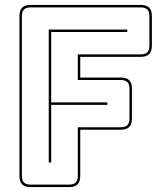

<svg xmlns="http://www.w3.org/2000/svg" viewBox="-20 -750 658 780"><path d="M105 10Q81 10 70 -1Q59 -12 59 -36V-684Q59 -708 70 -719Q81 -730 105 -730H551Q575 -730 586 -719Q597 -708 597 -684V-565Q597 -541 586 -530Q575 -519 551 -519H306V-435H470Q494 -435 505 -424Q516 -413 516 -389V-269Q516 -245 505 -234Q494 -223 470 -223H306V-36Q306 -12 295 -1Q284 10 260 10ZM260 0Q279 0 287.5 -8.5Q296 -17 296 -36V-233H470Q489 -233 497.5 -241.5Q506 -250 506 -269V-389Q506 -408 497.5 -416.5Q489 -425 470 -425H296V-529H551Q570 -529 578.5 -537.5Q587 -546 587 -565V-684Q587 -703 578.5 -711.5Q570 -720 551 -720H105Q86 -720 77.5 -711.5Q69 -703 69 -684V-36Q69 -17 77.5 -8.5Q86 0 105 0ZM178 -90V-630H497V-620H188V-334H416V-324H188V-90Z"/></svg>

Font: Bungee Outline
Style: Regular
Weight: 400
Designer: David Jonathan Ross
Foundry: David Jonathan Ross
Version: Version 1.001;PS 1.0;hotconv 1.0.72;makeotf.lib2.5.5900